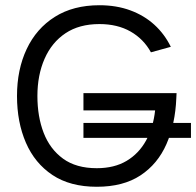

<svg xmlns="http://www.w3.org/2000/svg" viewBox="-20 -698 750 734"><path d="M655 -342Q655 -332 654 -322Q650 -224 616.5 -147.5Q583 -71 517 -27.5Q451 16 350 16Q248 16 180.5 -29Q113 -74 79 -152.5Q45 -231 45 -331Q45 -432 82 -510.5Q119 -589 189.5 -633.5Q260 -678 360 -678Q425 -678 478 -658.5Q531 -639 570 -603.5Q609 -568 633 -519L557 -498Q529 -549 479 -577.5Q429 -606 360 -606Q283 -606 230.5 -571Q178 -536 150.5 -473.5Q123 -411 123 -331Q123 -252 147 -190Q171 -128 221 -91.5Q271 -55 350 -55Q417 -55 464 -83Q511 -111 538.5 -161Q566 -211 573 -276H299V-342ZM710 -228V-171H299V-228Z"/></svg>

Font: Nata Sans
Style: Regular
Weight: 400
Designer: Daniel Uzquiano Cruz
Version: Version 1.001